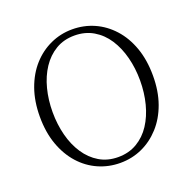

<svg xmlns="http://www.w3.org/2000/svg" viewBox="-132 -872 1022 1019"><g transform="rotate(-20 379.5 -362.0)"><path d="M379 15Q314 15 256 -10.5Q198 -36 154 -85Q110 -134 85 -203.5Q60 -273 60 -361Q60 -448 85 -518Q110 -588 154 -637Q198 -686 256 -712.5Q314 -739 379 -739Q445 -739 502.5 -713.5Q560 -688 604.5 -639Q649 -590 674 -520Q699 -450 699 -361Q699 -274 674 -204.5Q649 -135 604.5 -86Q560 -37 502.5 -11Q445 15 379 15ZM379 -18Q439 -18 485.5 -45.5Q532 -73 563 -120.5Q594 -168 610 -230Q626 -292 626 -361Q626 -430 610 -492Q594 -554 563 -601.5Q532 -649 485.5 -676.5Q439 -704 379 -704Q319 -704 273 -676.5Q227 -649 195.5 -601.5Q164 -554 148 -492Q132 -430 132 -361Q132 -292 148 -230Q164 -168 195.5 -120.5Q227 -73 273 -45.5Q319 -18 379 -18Z"/></g></svg>

Font: Noto Serif KR ExtraLight
Style: Regular
Weight: 200
Designer: Ryoko NISHIZUKA 西塚涼子 (kana & ideographs); Frank Grießhammer (Latin, Greek & Cyrillic); Wenlong ZHANG 张文龙 (bopomofo); San
Foundry: Adobe
Version: Version 2.002-H1;hotconv 1.1.0;makeotfexe 2.6.0